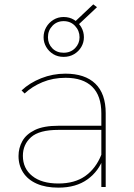

<svg xmlns="http://www.w3.org/2000/svg" viewBox="-20 -858 614 881"><path d="M445 0V-123V-140V-338Q445 -419 403 -460Q361 -501 281 -501Q223 -501 175 -481Q127 -461 93 -429L79 -443Q116 -478 169 -499Q222 -520 280 -520Q370 -520 417.5 -474Q465 -428 465 -339V0ZM248 3Q190 3 149 -15Q108 -33 86.5 -66Q65 -99 65 -142Q65 -179 82.5 -210.5Q100 -242 140 -261.5Q180 -281 249 -281H456V-262H248Q160 -262 122.5 -228.5Q85 -195 85 -143Q85 -85 128 -50.5Q171 -16 248 -16Q323 -16 371.5 -50.5Q420 -85 445 -148L455 -135Q434 -73 381.5 -35Q329 3 248 3ZM272 -597Q245 -597 224.5 -609.5Q204 -622 192 -642.5Q180 -663 180 -687Q180 -712 192 -733Q204 -754 225 -767Q246 -780 272 -780Q299 -780 320 -767Q341 -754 353 -733Q365 -712 365 -687Q365 -663 353 -642.5Q341 -622 320 -609.5Q299 -597 272 -597ZM272 -616Q304 -616 324.5 -637Q345 -658 345 -687Q345 -717 324.5 -739Q304 -761 272 -761Q241 -761 220.5 -739.5Q200 -718 200 -687Q200 -657 220 -636.5Q240 -616 272 -616ZM340 -745 319 -754 408 -838 425 -825Z"/></svg>

Font: Montserrat Thin
Style: Regular
Weight: 100
Designer: Julieta Ulanovsky
Foundry: Julieta Ulanovsky
Version: Version 9.000